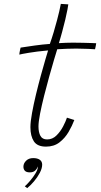

<svg xmlns="http://www.w3.org/2000/svg" viewBox="-20 -738 522 988"><path d="M120 230Q118 228 114 225.2Q110 222.5 107.5 221Q119.5 210.5 135.2 192Q151 173.5 162.8 154Q174.5 134.5 174.5 122Q174.5 119.5 174 118.5Q171.5 129.5 161.5 139.2Q151.5 149 133.5 149Q116 149 108.2 141Q100.5 133 100.5 119.5Q100.5 103 114.2 89.2Q128 75.5 151 75.5Q172.5 75.5 184.8 84.2Q197 93 197 109Q197 128 185 151Q173 174 155.2 195Q137.5 216 120 230ZM362.5 -120.5Q351.5 -91 333 -59.2Q314.5 -27.5 286.2 -5.5Q258 16.5 216.5 16.5Q172 16.5 154.2 -10.8Q136.5 -38 136.5 -83.5Q136.5 -111.5 144.8 -156.5Q153 -201.5 165.2 -252.2Q177.5 -303 190.5 -350.5Q203.5 -398 213.8 -432.8Q224 -467.5 227.5 -478.5Q167 -473 127.5 -466.2Q88 -459.5 79.5 -457Q79.5 -460.5 80.5 -467.2Q81.5 -474 83.2 -481.2Q85 -488.5 86 -493Q114 -497.5 157 -503.5Q200 -509.5 236.5 -512Q246.5 -540 256 -571.8Q265.5 -603.5 273.5 -634Q280 -658 285 -679.8Q290 -701.5 293 -718L331.5 -715.5Q331.5 -711 327.2 -689.2Q323 -667.5 315.8 -636.5Q308.5 -605.5 299.5 -573Q295.5 -558 291.2 -543.5Q287 -529 283 -516Q297 -517 319 -517.8Q341 -518.5 355 -518.5Q381 -518.5 407.2 -517.8Q433.5 -517 452.5 -516.5Q471.5 -516 475 -515.5Q475 -512 472.5 -500.2Q470 -488.5 469 -484.5Q464 -485 433.8 -486.5Q403.5 -488 372.5 -488Q350 -488 323.2 -487Q296.5 -486 274.5 -484.5Q269.5 -468.5 258.2 -431Q247 -393.5 233.5 -344.8Q220 -296 207.2 -245.8Q194.5 -195.5 186.2 -153.2Q178 -111 178 -87.5Q178 -57 188 -38.8Q198 -20.5 222.5 -20.5Q250 -20.5 270.5 -40.8Q291 -61 304.8 -87.5Q318.5 -114 324.5 -132.5Q326.5 -132 331.8 -130.2Q337 -128.5 343.5 -126.5Q350 -124.5 355.2 -122.8Q360.5 -121 362.5 -120.5Z"/></svg>

Font: Grandstander Thin Thin
Style: Italic
Weight: 250
Italic angle: -15°
Version: Version 1.200